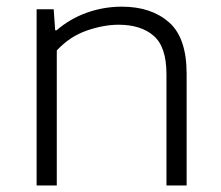

<svg xmlns="http://www.w3.org/2000/svg" viewBox="-20 -570 678 590"><path d="M92.5 0V-541.5H145L149.5 -477H154Q195 -512.5 246.8 -531Q298.5 -549.5 354.5 -549.5Q444 -549.5 498.8 -502Q553.5 -454.5 553.5 -343.5V0H491.5V-342.5Q491.5 -426 452.2 -460Q413 -494 344.5 -494Q298.5 -494 246.5 -476Q194.5 -458 154.5 -415V0Z"/></svg>

Font: Encode Sans Expanded Expanded Light
Style: Regular
Weight: 300
Width: 7
Designer: Multiple Designers
Foundry: Impallari Type
Version: Version 3.000; ttfautohint (v1.8.3) -l 8 -r 50 -G 200 -x 14 